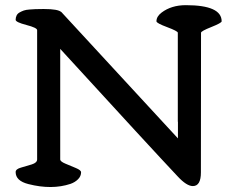

<svg xmlns="http://www.w3.org/2000/svg" viewBox="-20 -721 910 755"><path d="M770 -43Q770 10.7 738.3 10.7Q713.9 10.7 678.7 -27.3Q573.7 -138.7 216.8 -528.8V-94.2Q216.8 -85.9 237.3 -77.4Q257.8 -68.8 278.3 -60.3Q298.8 -51.8 298.8 -43.5Q298.8 -28.3 287.1 -16.4Q275.4 -4.4 257.3 2Q184.1 26.4 91.8 2.9Q41.5 -9.8 41.5 -44.4Q41.5 -56.2 62.7 -62Q84 -67.9 105 -74.5Q126 -81.1 126 -94.2V-602.5Q126 -611.8 83.7 -622.8Q41.5 -633.8 41.5 -643.1Q41.5 -652.3 45.2 -659.9Q48.8 -667.5 57.1 -672.1Q65.4 -676.8 73.7 -679.7Q82 -682.6 96.2 -683.6Q116.2 -685.5 147.5 -685.5H153.8Q207.5 -685.5 220.7 -673.8V-674.3L679.7 -176.8V-240.7L679.2 -244.1V-592.3Q679.2 -598.6 637.2 -614.3Q595.2 -629.9 595.2 -637.2Q595.2 -656.2 615.2 -671.4Q653.8 -700.7 710.9 -700.7Q851.6 -700.7 851.6 -637.2Q851.6 -630.9 811 -614.7Q770.5 -598.6 770.5 -592.3Z"/></svg>

Font: Corben
Style: Regular
Weight: 400
Designer: vernon adams
Foundry: vernon adams
Version: Version 1.101